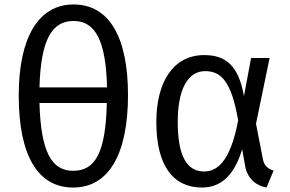

<svg xmlns="http://www.w3.org/2000/svg" viewBox="-20 -828 1299 861"><path d="M310 -808C149 -808 64 -654 64 -400C64 -135 147 13 308 13C469 13 554 -139 554 -402C554 -659 471 -808 310 -808ZM310 -734C407 -734 455 -647 460 -436H157C163 -647 211 -734 310 -734ZM308 -62C212 -62 163 -146 157 -366H459C454 -147 409 -62 308 -62Z M896 -581C754 -581 681 -456 681 -281C681 -84 757 13 886 13C983 13 1036 -59 1066 -159L1079 -85C1089 -26 1130 5 1175 13L1207 -63C1176 -73 1163 -89 1158 -119L1128 -273L1189 -568H1106L1074 -397C1050 -535 991 -581 896 -581ZM900 -509C972 -509 1018 -462 1048 -288C1012 -98 951 -59 895 -59C819 -59 777 -127 777 -281C777 -429 823 -509 900 -509Z"/></svg>

Font: Glow Sans SC Normal Book
Style: Regular
Weight: 500
Designer: Ryoko NISHIZUKA (kana, bopomofo & ideographs); Paul D. Hunt (Latin, Greek & Cyrillic); Sandoll Communications, Soo-young
Version: Version 0.93